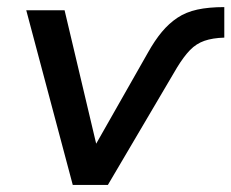

<svg xmlns="http://www.w3.org/2000/svg" viewBox="-20 -521 652 541"><path d="M185 0 54 -492H162L256 -95H239L397 -373Q416 -407 436 -431Q456 -455 480 -471Q504 -487 536 -494Q568 -501 612 -501V-415Q579 -414 556 -406Q533 -398 515.5 -380Q498 -362 479 -331L284 0Z"/></svg>

Font: Nunito Sans 10pt SemiBold
Style: Italic
Weight: 600
Italic angle: -9°
Designer: Vernon Adams
Foundry: Vernon Adams
Version: Version 3.101;gftools[0.9.27]